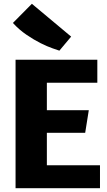

<svg xmlns="http://www.w3.org/2000/svg" viewBox="-20 -992 564 1012"><path d="M62 -677H493V-556H227V-411H448L429 -292H227V-121H507V0H62ZM293 -725Q284 -728 256.5 -737.5Q229 -747 194 -764.5Q159 -782 120 -808.5Q81 -835 48 -871L148 -972L355 -799Z"/></svg>

Font: Amaranth
Style: Bold
Weight: 700
Designer: Gesine Todt
Foundry: Gesine Todt
Version: Version 1.001